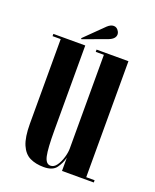

<svg xmlns="http://www.w3.org/2000/svg" viewBox="-125 -714 646 798"><g transform="rotate(20 198.0 -314.5)"><path d="M165.5 11Q130 11 104.2 -1.5Q78.5 -14 64.5 -46.5Q50.5 -79 50.5 -139V-513H14.5V-523H155.5V-148.5Q155.5 -67.5 162.5 -35.8Q169.5 -4 190 -4Q205.5 -4 217 -20.2Q228.5 -36.5 235 -58.8Q241.5 -81 241.5 -98V-513H205.5V-523H346.5V-10H383.5V0H243V-59Q237 -34 221.2 -11.5Q205.5 11 165.5 11ZM131.5 -542 129 -545.5 212 -627Q226 -640 239.5 -640Q254 -640 262.5 -624.5Q266 -618.5 266 -612Q266 -592 237.5 -581Z"/></g></svg>

Font: Imbue 100pt SemiBold
Style: Regular
Weight: 600
Designer: Tyler Finck
Foundry: Etcetera Type Company
Version: Version 1.102; ttfautohint (v1.8.3)